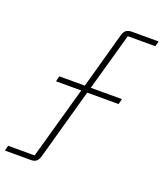

<svg xmlns="http://www.w3.org/2000/svg" viewBox="-229 -797 876 1030"><g transform="rotate(20 209.5 -282.0)"><path d="M-70 104H81L197 -309H53L60 -340H206L294 -657Q300 -679 311 -688.5Q322 -698 345 -698H497L489 -668H332L240 -340H418L410 -309H231L119 93Q113 115 102 124.5Q91 134 70 134H-78Z"/></g></svg>

Font: IBM Plex Sans Cond ExtLt
Style: Italic
Weight: 200
Width: 3
Italic angle: -11°
Designer: Mike Abbink, Paul van der Laan, Pieter van Rosmalen
Foundry: Bold Monday
Version: Version 1.3